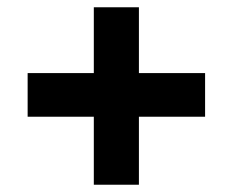

<svg xmlns="http://www.w3.org/2000/svg" viewBox="-20 -548 640 528"><path d="M238 -40V-227H56V-347H238V-528H362V-347H544V-227H362V-40Z"/></svg>

Font: Nunito Sans 6pt Black
Style: Regular
Weight: 900
Version: Version 3.101;gftools[0.9.27]